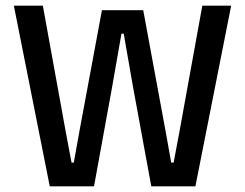

<svg xmlns="http://www.w3.org/2000/svg" viewBox="-20 -659 866 679"><path d="M312.5 0H156L29 -639H131.5L212 -195.5L233 -84H241L261 -195.5L340.5 -623H486.5L565.5 -195.5L585.5 -84H594L615 -195.5L695.5 -639H797.5L671 0H515L451 -348.5L417.5 -540H409.5L376 -348.5Z"/></svg>

Font: Anek Malayalam Medium Medium
Style: Regular
Weight: 500
Version: Version 1.003